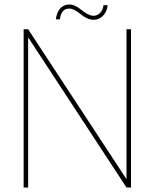

<svg xmlns="http://www.w3.org/2000/svg" viewBox="-20 -833 687 853"><path d="M542 -703H562V0H542L105 -667V0H85V-703H105L542 -37ZM228 -747Q232 -778 247.5 -795.5Q263 -813 288 -813Q313 -813 343 -788Q373 -763 396 -763Q412 -763 424.5 -775.5Q437 -788 440 -810H458Q456 -783 438.5 -764Q421 -745 396 -745Q369 -745 338.5 -770Q308 -795 288 -795Q252 -795 246 -747Z"/></svg>

Font: SVN-Poppins Thin
Style: Regular
Weight: 100
Designer: Ninad Kale (Devanagari), Jonny Pinhorn (Latin)
Foundry: Indian Type Foundry
Version: Version 3.002 2017